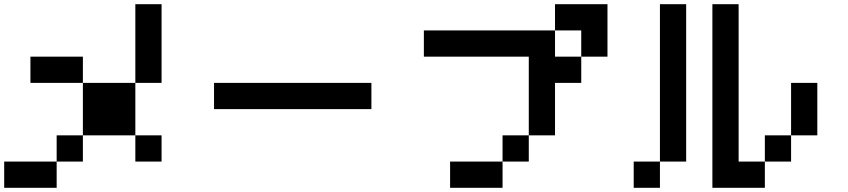

<svg xmlns="http://www.w3.org/2000/svg" viewBox="-20 -895 4040 915"><path d="M0 0V-125H250V0ZM125 -500V-625H375V-500ZM250 -125V-250H375V-125ZM375 -250V-500H625V-250ZM625 -250H750V-125H625ZM625 -500V-875H750V-500Z M1000 -375V-500H1750V-375Z M2000 -625V-750H2625V-625H2750V-500H2625V-250H2500V-625ZM2125 0V-125H2375V0ZM2375 -125V-250H2500V-125ZM2625 -750V-875H2875V-625H2750V-750Z M3000 0V-125H3125V0ZM3125 -125V-875H3250V-125ZM3375 0V-875H3500V-125H3625V0ZM3625 -125V-250H3750V-125ZM3750 -250V-500H3875V-250Z"/></svg>

Font: GalmuriMono7 Regular
Style: Regular
Weight: 400
Designer: Lee Minseo (quiple)
Version: Version 2.399;hotconv 1.1.1;makeotfexe 2.6.0 DEVELOPMENT